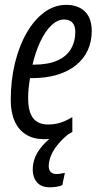

<svg xmlns="http://www.w3.org/2000/svg" viewBox="-20 -565 416 793"><path d="M185.5 208.5Q150.4 208.5 132.8 188Q115.2 167.5 115.2 136.2Q115.2 108.9 125.2 84.2Q135.3 59.6 156.7 35.4Q178.2 11.2 212.9 -14.6L271.5 -18.1Q240.2 5.9 220.5 29.8Q200.7 53.7 191.2 76.4Q181.6 99.1 181.2 120.1Q181.2 136.7 189.5 145.3Q197.8 153.8 212.9 153.8Q220.2 153.8 229.5 152.3Q238.8 150.9 248 148.9L237.3 199.7Q225.6 204.6 212.9 206.5Q200.2 208.5 185.5 208.5ZM161.6 9.8Q118.7 9.8 87.9 -9Q57.1 -27.8 40.8 -64Q24.4 -100.1 24.4 -152.3Q24.4 -233.4 41.7 -304.4Q59.1 -375.5 90.3 -429.7Q121.6 -483.9 163.3 -514.4Q205.1 -544.9 253.9 -544.9Q302.2 -544.9 330.6 -517.6Q358.9 -490.2 358.9 -436.5Q358.9 -393.1 342.3 -357.2Q325.7 -321.3 293.9 -295.7Q262.2 -270 216.1 -256.1Q169.9 -242.2 110.8 -242.2H104Q100.6 -222.7 98.4 -202.1Q96.2 -181.6 96.2 -161.1Q96.2 -103.5 116.7 -77.1Q137.2 -50.8 178.7 -50.8Q205.6 -50.8 228.3 -57.9Q251 -64.9 278.8 -81.1V-20Q253.9 -4.4 224.6 2.7Q195.3 9.8 161.6 9.8ZM114.3 -297.9H117.7Q179.2 -297.9 217.3 -315.2Q255.4 -332.5 273.2 -363Q291 -393.6 291 -432.6Q291 -457 279.8 -470.7Q268.6 -484.4 244.1 -484.4Q217.3 -484.4 192.1 -460.2Q167 -436 147 -394Q127 -352.1 114.3 -297.9Z"/></svg>

Font: Open Sans Condensed
Style: Italic
Weight: 400
Width: 3
Italic angle: -12°
Designer: Monotype Design Team
Foundry: Monotype Imaging Inc.
Version: Version 3.000